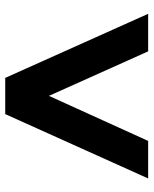

<svg xmlns="http://www.w3.org/2000/svg" viewBox="52 -792 573 716"><g transform="rotate(-90 338.0 -433.5)"><path d="M645 -167H505L339 -537L171 -167H31L271 -700H406Z"/></g></svg>

Font: Ulagadi Sans SemiBold
Style: Regular
Weight: 600
Designer: Ninad Kale (Devanagari), Jonny Pinhorn (Latin)
Foundry: Indian Type Foundry
Version: Version 3.01;March 29, 2020;FontCreator 12.0.0.2522 64-bit; 